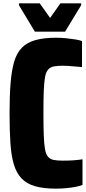

<svg xmlns="http://www.w3.org/2000/svg" viewBox="-20 -1025 512 1145"><path d="M314 100Q239 100 189 85.5Q139 71 108.5 39Q78 7 62.5 -45Q47 -97 42 -172.5Q37 -248 37 -350Q37 -452 43 -527.5Q49 -603 64 -655.5Q79 -708 110 -740Q141 -772 191.5 -786Q242 -800 314 -800Q344 -800 373.5 -797Q403 -794 428.5 -790Q454 -786 469 -780V-625Q444 -627 422.5 -629Q401 -631 384.5 -632Q368 -633 355 -633Q323 -633 301.5 -629Q280 -625 267 -610Q254 -595 248.5 -564.5Q243 -534 241 -482.5Q239 -431 239 -350Q239 -269 241 -217Q243 -165 248.5 -134.5Q254 -104 267 -89.5Q280 -75 301 -71Q322 -67 355 -67Q390 -67 418.5 -69Q447 -71 472 -75V78Q454 85 427 90Q400 95 370.5 97.5Q341 100 314 100ZM188 -836 93 -994V-1005H217L279 -918L340 -1005H464V-994L368 -836Z"/></svg>

Font: Farlight84_Sys_V01
Style: Bold
Weight: 700
Designer: Monotype Design Team, Nadine Chahine and Nizar Qandah
Foundry: Monotype Imaging Inc.
Version: Version 2.004;October 31, 2024;FontCreator 14.0.0.2814 64-bi